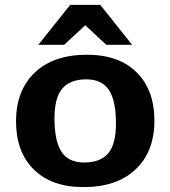

<svg xmlns="http://www.w3.org/2000/svg" viewBox="-20 -752 696 784"><path d="M321 12Q191 12 118.2 -59.8Q45.5 -131.5 45.5 -256.5Q45.5 -383 122.2 -455.8Q199 -528.5 335 -528.5Q465.5 -528.5 538 -456.5Q610.5 -384.5 610.5 -259.5Q610.5 -133 533.8 -60.5Q457 12 321 12ZM323.5 -88.5Q390 -88.5 421.8 -125.8Q453.5 -163 453.5 -247.5Q453.5 -341 424.8 -384.5Q396 -428 332.5 -428Q266.5 -428 234.5 -390.5Q202.5 -353 202.5 -269Q202.5 -175.5 231.2 -132Q260 -88.5 323.5 -88.5ZM136.5 -569 266.5 -732H389.5L519.5 -569H414L328 -649L242 -569Z"/></svg>

Font: Newsreader 6pt SemiBold
Style: Regular
Weight: 600
Designer: Hugues Gentile
Foundry: Production Type
Version: Version 1.003; ttfautohint (v1.8.3)